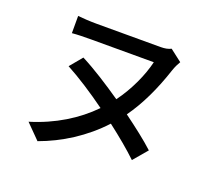

<svg xmlns="http://www.w3.org/2000/svg" viewBox="-128 -894 1256 1122"><g transform="rotate(20 500.0 -333.0)"><path d="M762 -30 836 -117C785 -164 719 -215 643 -271C708 -362 761 -473 804 -604C812 -628 823 -649 832 -664L758 -721C741 -712 720 -708 694 -708H296C255 -708 208 -711 179 -714V-607C208 -610 257 -611 296 -611H687C667 -526 620 -421 555 -333C466 -394 375 -453 291 -496L227 -419C307 -376 398 -317 486 -253C393 -157 267 -79 118 -34L206 55C339 7 470 -75 574 -188C647 -132 713 -77 762 -30Z"/></g></svg>

Font: Spoqa Han Sans Neo Medium
Style: Regular
Weight: 500
Designer: [Spoqa Han Sans Neo] Dong-huui Kim ___ Younghwa Kang ___ Yujin Lee ___ [Noto Sans] Ryoko NISHIZUKA ____ (kana & ideograp
Foundry: Spoqa (http://www.spoqa-han-sans.com)
Version: Version 1.100;hotconv 1.0.109;makeotfexe 2.5.65596